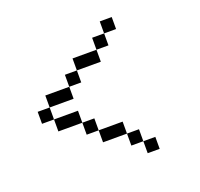

<svg xmlns="http://www.w3.org/2000/svg" viewBox="-152 -1086 1305 1255"><g transform="rotate(-20 500.0 -458.5)"><path d="M750 -916.7V-833.3H666.7V-916.7ZM750 -83.3V0H666.7V-83.3ZM166.7 -416.7H333.3V-333.3H166.7ZM166.7 -500V-416.7H83.3V-500ZM166.7 -583.3H333.3V-500H166.7ZM333.3 -333.3H416.7V-250H333.3ZM333.3 -583.3V-666.7H416.7V-583.3ZM666.7 -166.7V-83.3H583.3V-166.7ZM666.7 -833.3V-750H583.3V-833.3ZM416.7 -166.7V-250H583.3V-166.7ZM416.7 -666.7V-750H583.3V-666.7Z"/></g></svg>

Font: Galmuri11 Regular
Style: Regular
Weight: 400
Designer: Minseo Lee (Quiple)
Version: Version 2.356;hotconv 1.1.0;makeotfexe 2.6.0 DEVELOPMENT